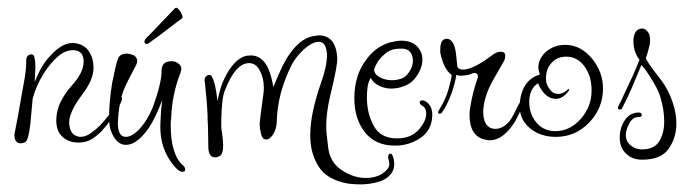

<svg xmlns="http://www.w3.org/2000/svg" viewBox="-20 -379 1818 505"><path d="M35 -2Q18 -2 18 -24Q18 -30 19 -31L28 -78Q30 -89 32 -101Q34 -113 36 -124Q41 -150 45 -174Q49 -198 49 -219V-221Q49 -228 53 -232Q57 -236 62 -236Q70 -236 71 -226Q72 -221 72.5 -215.5Q73 -210 73 -203Q73 -196 72.5 -186.5Q72 -177 71 -163Q83 -192 92.5 -207Q102 -222 114 -234Q143 -266 172 -266Q202 -264 215 -242Q226 -225 226 -201Q226 -169 196 -130Q178 -106 170 -88Q162 -70 162 -59Q162 -32 177 -23Q181 -22 184 -20.5Q187 -19 191 -19Q205 -19 218.5 -28.5Q232 -38 242 -48Q253 -59 266.5 -76.5Q280 -94 291 -119Q294 -125 297 -125Q303 -125 300 -114Q289 -88 274.5 -68Q260 -48 248 -35Q237 -23 222 -13.5Q207 -4 187 -4Q161 -4 144.5 -19Q128 -34 128 -62Q128 -88 139.5 -111Q151 -134 168 -153Q200 -188 200 -217Q200 -247 172 -247Q152 -247 133 -231Q114 -215 95 -186Q84 -168 77 -151.5Q70 -135 66 -120L60 -55Q55 -9 46 -5Q40 -2 35 -2Z M460 73Q455 73 447 67Q425 46 412.5 15Q400 -16 402 -57L403 -77Q403 -83 404 -93Q405 -103 407 -116Q387 -65 371 -42Q354 -18 339 -8Q326 2 311 2Q285 2 271 -37Q267 -48 267 -74Q267 -93 269 -114.5Q271 -136 275 -161Q280 -184 283.5 -200.5Q287 -217 291 -226Q296 -238 314 -238Q321 -238 333 -233Q341 -227 341 -218Q341 -214 338 -208L324 -181Q321 -175 317.5 -168.5Q314 -162 311 -155Q300 -132 295.5 -107Q291 -82 290 -56Q290 -19 311 -19Q328 -19 349 -42Q369 -65 382 -97Q405 -160 405 -193Q405 -218 431 -218Q442 -218 449 -212Q457 -207 457 -197L455 -188Q444 -161 437.5 -130Q431 -99 430 -64Q429 -61 429 -57V-50Q429 27 461 56Q467 60 467 67Q467 73 460 73ZM372 -266Q366 -262 363 -264Q360 -266 360 -269Q360 -274 364 -278Q382 -296 404.5 -320Q427 -344 440 -357Q444 -361 449.5 -355Q455 -349 458.5 -340.5Q462 -332 458 -330Q449 -324 432.5 -311Q416 -298 399 -285.5Q382 -273 372 -266Z M928 106Q920 106 912 105.5Q904 105 896 104Q840 94 818 59Q796 24 796 -22Q796 -55 804 -90.5Q812 -126 824 -160Q840 -204 840 -234V-240Q839 -241 839 -244Q836 -269 818 -269Q802 -269 779 -249Q759 -230 748 -210Q710 -135 708 -61Q708 -41 698 -25Q689 -12 681 -12Q670 -12 666.5 -27Q663 -42 663 -51Q663 -63 672 -126Q673 -132 673.5 -137.5Q674 -143 674 -148Q674 -174 663 -194Q653 -213 635 -213Q599 -213 571 -140Q563 -120 562 -61V-48Q562 -44 562.5 -39Q563 -34 564 -29Q567 -7 567 4Q567 23 560 30Q552 35 546 35Q529 35 528 10L527 -47Q526 -58 526 -65Q526 -72 526 -76Q525 -98 523 -119.5Q521 -141 519 -162Q518 -163 518 -167Q518 -174 522 -178Q526 -182 530 -182Q536 -182 539 -174Q543 -166 546 -152Q549 -140 552 -113Q558 -143 565 -160.5Q572 -178 582 -194Q608 -233 636 -233Q659 -235 675 -216Q691 -197 699 -150Q713 -185 723.5 -206Q734 -227 744 -240Q774 -282 811 -285Q813 -286 818 -286Q863 -286 867 -228Q869 -210 848 -125Q838 -81 838 -48Q838 -32 840 -18Q842 -4 843 7Q847 47 878 68Q909 89 942 89Q978 89 997 68Q1004 61 1004 52Q1004 49 1003.5 46.5Q1003 44 1002 41Q1001 38 1001 34Q1001 25 1007 25Q1011 25 1014 34Q1017 43 1017 52Q1017 63 1012 73Q1000 92 976.5 99Q953 106 928 106Z M1019 4Q967 4 939.5 -31.5Q912 -67 912 -120Q912 -182 944 -223Q967 -255 1004 -267Q1013 -269 1020.5 -270.5Q1028 -272 1035 -272Q1062 -272 1076.5 -257.5Q1091 -243 1091 -222Q1091 -197 1070 -171Q1060 -159 1043 -152.5Q1026 -146 1009 -146Q993 -146 978 -153Q963 -160 955 -174Q949 -164 947 -151.5Q945 -139 945 -122Q945 -81 963 -48Q981 -15 1024 -15Q1061 -15 1081 -37.5Q1101 -60 1101 -80Q1101 -96 1089 -102Q1084 -105 1084 -109Q1084 -115 1090 -115Q1100 -115 1108.5 -104.5Q1117 -94 1117 -78Q1117 -38 1087 -17Q1057 4 1019 4ZM1011 -168Q1022 -168 1033.5 -171.5Q1045 -175 1052 -184Q1066 -201 1066 -219Q1066 -233 1059 -242Q1052 -251 1038 -251H1032Q1006 -251 990 -235Q972 -220 964 -196Q964 -184 978.5 -176Q993 -168 1011 -168Z M1268 -10Q1266 -10 1262.5 -10.5Q1259 -11 1255 -12Q1215 -21 1215 -77Q1215 -82 1215.5 -87.5Q1216 -93 1217 -98Q1220 -117 1225 -136.5Q1230 -156 1237 -176V-178Q1237 -187 1228 -187Q1223 -187 1215 -183Q1203 -180 1195 -180H1189Q1186 -180 1180 -182Q1178 -163 1167.5 -133.5Q1157 -104 1143 -84Q1141 -80 1136 -80Q1129 -80 1135 -90Q1152 -117 1159.5 -143.5Q1167 -170 1168 -182Q1148 -196 1139 -236Q1138 -238 1138 -243V-249Q1138 -277 1155 -277Q1168 -277 1175 -258Q1178 -250 1179.5 -236.5Q1181 -223 1183 -203Q1187 -196 1198 -196Q1225 -196 1276 -235Q1287 -243 1297 -243Q1309 -243 1309 -232Q1309 -231 1308.5 -228Q1308 -225 1307 -221L1279 -172Q1264 -146 1257.5 -124Q1251 -102 1251 -85Q1251 -51 1271 -42Q1275 -41 1278 -40.5Q1281 -40 1283 -40Q1296 -40 1309 -49.5Q1322 -59 1332 -80L1343 -102L1355 -123Q1356 -127 1360 -127Q1362 -127 1364 -124.5Q1366 -122 1365 -120Q1362 -114 1355 -100Q1348 -86 1341.5 -72.5Q1335 -59 1332 -55Q1302 -10 1268 -10Z M1442 -19Q1403 -19 1376 -40Q1347 -63 1347 -98Q1347 -131 1361 -154Q1374 -175 1400 -183Q1396 -194 1396 -202Q1396 -220 1410 -237Q1425 -253 1447 -259Q1452 -260 1457 -260.5Q1462 -261 1467 -261Q1507 -261 1537 -225Q1566 -190 1566 -146Q1566 -94 1529 -56Q1493 -19 1442 -19ZM1442 -34Q1481 -35 1509 -68Q1536 -100 1536 -141Q1536 -177 1519 -202Q1500 -230 1469 -230Q1447 -230 1432 -215Q1416 -199 1416 -172Q1416 -158 1424 -147Q1433 -132 1448 -132H1450Q1461 -132 1474 -144L1476 -145L1477 -144Q1477 -141 1475 -139Q1460 -119 1442 -119Q1413 -119 1395 -160Q1372 -145 1372 -111Q1372 -81 1389 -59Q1408 -34 1442 -34Z M1669 41Q1643 41 1626.5 25Q1610 9 1610 -17Q1610 -43 1623.5 -63Q1637 -83 1660 -83Q1668 -83 1668 -76Q1668 -71 1658 -71Q1644 -71 1635 -54Q1626 -37 1626 -24Q1626 -7 1639 3.5Q1652 14 1668 14Q1701 14 1714 -7.5Q1727 -29 1727 -59Q1727 -75 1724.5 -91Q1722 -107 1717 -123Q1714 -135 1705 -151.5Q1696 -168 1685.5 -184Q1675 -200 1667 -208Q1655 -179 1642.5 -149.5Q1630 -120 1616 -94Q1615 -91 1611 -91Q1603 -91 1606 -99Q1610 -106 1613.5 -113.5Q1617 -121 1622 -132L1644 -179Q1649 -190 1653.5 -201Q1658 -212 1662 -222Q1646 -242 1646 -272Q1646 -285 1651.5 -294.5Q1657 -304 1670 -304Q1677 -304 1684 -295Q1692 -285 1689 -262Q1688 -257 1684.5 -244.5Q1681 -232 1679 -227Q1679 -223 1687.5 -210.5Q1696 -198 1706 -185Q1716 -172 1720 -167Q1737 -144 1748 -113.5Q1759 -83 1759 -54Q1759 -17 1739 12Q1719 41 1669 41Z"/></svg>

Font: Puppies Play
Style: Regular
Weight: 400
Designer: Robert E. Leuschke
Foundry: Robert E. Leuschke
Version: Version 1.010; ttfautohint (v1.8.3)